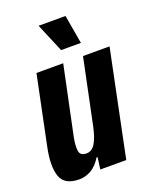

<svg xmlns="http://www.w3.org/2000/svg" viewBox="-140 -821 732 911"><g transform="rotate(-20 225.5 -365.5)"><path d="M102 10Q27 10 9 -42Q-9 -94 10 -186L82 -534H217L144 -186Q136 -144 140 -119Q144 -94 175 -94Q203 -94 220 -122.5Q237 -151 248 -203L317 -534H451L341 0H210L218 -60H213Q191 -24 162.5 -7Q134 10 102 10ZM229 -596 168 -741H304L329 -596Z"/></g></svg>

Font: Mona Sans Condensed
Style: Bold Italic
Weight: 700
Width: 3
Italic angle: -11.7°
Designer: Deni Anggara
Foundry: GitHub
Version: Version 1.001; ttfautohint (v1.8.4.7-5d5b);gftools[0.9.31]